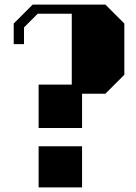

<svg xmlns="http://www.w3.org/2000/svg" viewBox="-20 -820 594 840"><path d="M524 -717V-493L441 -410H339V-260H149V-450H294V-760H145L85 -700V-627H40V-717L123 -800H441ZM149 -180H339V0H149Z"/></svg>

Font: Kumar One
Style: Regular
Weight: 400
Designer: Parimal Parmar
Foundry: Indian Type Foundry
Version: Version 1.001;PS 1.001;hotconv 1.0.88;makeotf.lib2.5.647800